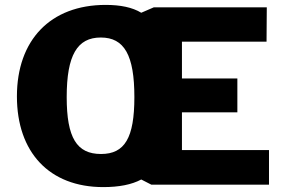

<svg xmlns="http://www.w3.org/2000/svg" viewBox="-20 -753 1174 783"><path d="M1077 -141H722V-295H948V-433H722V-583H1067L1068 -723H607L556 -701C520 -723 471 -733 411 -733C185 -733 49 -589 49 -360C49 -132 181 10 401 10C465 10 517 0 556 -21L597 0H1077ZM392 -125C293 -125 252 -191 252 -357C252 -528 295 -600 391 -600C487 -600 528 -528 528 -357C528 -191 489 -125 392 -125Z"/></svg>

Font: United Sans ExtraBold
Style: Regular
Weight: 800
Designer: Pablo Impallari, Rodrigo Fuenzalida (Modified by Dan O. Williams)
Version: Version 1.000;PS 001.000;hotconv 1.0.88;makeotf.lib2.5.64775